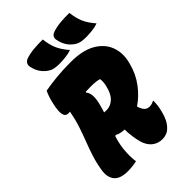

<svg xmlns="http://www.w3.org/2000/svg" viewBox="-274 -1055 1189 1189"><g transform="rotate(-45 320.5 -460.5)"><path d="M335 -941Q340 -892 356 -854.5Q372 -817 408 -776Q383 -767 353.5 -764Q324 -761 301 -761Q252 -761 229 -776Q171 -812 159 -881Q157 -895 163.5 -906.5Q170 -918 186 -924Q218 -935 258 -938.5Q298 -942 335 -941ZM568 -941Q573 -892 589 -854.5Q605 -817 641 -776Q617 -767 587.5 -764Q558 -761 535 -761Q485 -761 462 -776Q432 -795 415.5 -821Q399 -847 393 -881Q390 -895 396.5 -906.5Q403 -918 419 -924Q451 -935 491 -938.5Q531 -942 568 -941ZM210 0Q194 4 173 6.5Q152 9 131 9Q65 9 38.5 -23Q12 -55 21 -112Q30 -167 45 -213.5Q60 -260 77.5 -305Q95 -350 111 -398.5Q127 -447 138 -506Q128 -505 124 -505Q99 -505 93 -531Q87 -557 99 -612Q110 -664 128 -700Q178 -709 234 -714.5Q290 -720 357 -720Q461 -720 523 -684.5Q585 -649 607 -590.5Q629 -532 612 -464L609 -452Q591 -382 549 -326Q507 -270 454 -235Q455 -232 456 -228Q466 -200 478.5 -189.5Q491 -179 510 -179Q529 -179 546 -189H551Q551 -166 548.5 -147Q546 -128 539 -101Q524 -40 492 -9Q478 6 460.5 13Q443 20 424 20Q383 20 355 -3.5Q327 -27 315 -69Q300 -126 299 -188Q284 -189 265.5 -192.5Q247 -196 237 -204L229 -200Q222 -179 217 -156.5Q212 -134 209 -110Q206 -79 206 -51.5Q206 -24 210 0ZM302 -416Q298 -400 293.5 -384Q289 -368 284 -353Q293 -352 305 -352Q340 -352 368 -378Q396 -404 408 -458L410 -466Q416 -496 412 -517Q398 -521 381 -523Q364 -525 342 -525Q319 -525 295 -524L292 -519Q319 -488 302 -416Z"/></g></svg>

Font: Recursive Sn Csl St Blk
Style: Italic
Weight: 900
Italic angle: -15°
Version: Version 1.079;hotconv 1.0.112;makeotfexe 2.5.65598; ttfautoh